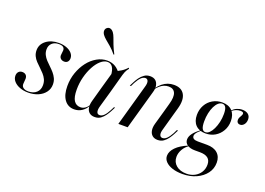

<svg xmlns="http://www.w3.org/2000/svg" viewBox="-123 -970 2022 1467"><g transform="rotate(20 887.5 -236.5)"><path d="M129.8 11.3Q91.9 11.3 61.3 -0.4Q30.6 -12.1 12.9 -32.3Q-4.8 -52.4 -4.8 -77.4Q-4.8 -97.6 6.5 -109.7Q17.7 -121.8 36.3 -121.8Q54.8 -121.8 65.7 -111.3Q76.6 -100.8 76.6 -81.5Q76.6 -71.8 75 -59.7Q73.4 -47.6 73.4 -37.9Q73.4 -18.5 87.9 -8.1Q102.4 2.4 129 2.4Q169.4 2.4 194 -20.2Q218.5 -42.7 218.5 -79.8Q218.5 -106.5 208.9 -127Q199.2 -147.6 183.1 -165.3Q166.9 -183.1 149.6 -199.2Q132.3 -215.3 116.1 -232.3Q100 -249.2 90.3 -269.8Q80.6 -290.3 80.6 -315.3Q80.6 -363.7 121 -394.8Q161.3 -425.8 222.6 -425.8Q258.1 -425.8 285.9 -415.3Q313.7 -404.8 329.8 -386.7Q346 -368.5 346 -346Q346 -328.2 336.3 -316.9Q326.6 -305.6 308.9 -305.6Q291.1 -305.6 279.8 -315.7Q268.5 -325.8 268.5 -342.7Q268.5 -352.4 270.6 -363.7Q272.6 -375 272.6 -383.9Q272.6 -400.8 260.9 -409.3Q249.2 -417.7 225.8 -417.7Q191.1 -417.7 170.6 -398.4Q150 -379 150 -347.6Q150 -324.2 159.7 -304.4Q169.4 -284.7 185.1 -267.7Q200.8 -250.8 218.5 -234.3Q236.3 -217.7 252 -199.6Q267.7 -181.5 277.8 -160.1Q287.9 -138.7 287.9 -111.3Q287.9 -75.8 267.3 -48Q246.8 -20.2 210.9 -4.4Q175 11.3 129.8 11.3Z M504 11.3Q453.2 11.3 424.2 -28.6Q395.2 -68.5 395.2 -139.5Q395.2 -196.8 413.3 -248.4Q431.5 -300 462.1 -339.9Q492.7 -379.8 533.1 -402.8Q573.4 -425.8 616.9 -425.8Q654 -425.8 683.1 -408.5Q712.1 -391.1 733.1 -357.3L681.5 -326.6Q679 -371 664.1 -394Q649.2 -416.9 622.6 -416.9Q594.4 -416.9 567.3 -393.1Q540.3 -369.4 519 -329.8Q497.6 -290.3 484.7 -240.7Q471.8 -191.1 471.8 -137.9Q471.8 -76.6 490.3 -48.4Q508.9 -20.2 543.5 -20.2Q562.9 -20.2 579.8 -31Q596.8 -41.9 610.5 -63.7V-57.3Q592.7 -24.2 565.3 -6.5Q537.9 11.3 504 11.3ZM642.7 -206.5 687.9 -366.1Q715.3 -375 743.1 -392.3Q771 -409.7 787.9 -430.6L793.5 -423.4Q785.5 -414.5 780.2 -405.6Q775 -396.8 770.6 -386.7Q766.1 -376.6 762.1 -362.1L719.4 -206.5ZM682.3 -76.6Q674.2 -48.4 679 -31Q683.9 -13.7 702.4 -13.7Q720.2 -13.7 737.1 -30.2Q754 -46.8 770.2 -78.2L785.5 -108.1H794.4L776.6 -73.4Q767.7 -56.5 753.6 -36.3Q739.5 -16.1 719.8 -1.6Q700 12.9 671 12.9Q644.4 12.9 627.8 -1.2Q611.3 -15.3 607.3 -39.9Q603.2 -64.5 612.1 -96L642.7 -206.5H719.4ZM645.2 -484.7Q617.7 -517.7 594.4 -537.5Q571 -557.3 553.6 -571.8Q536.3 -586.3 525 -601.6Q513.7 -618.5 514.9 -633.9Q516.1 -649.2 528.2 -658.1Q541.1 -667.7 555.6 -663.3Q570.2 -658.9 582.3 -641.9Q591.9 -628.2 599.6 -606.9Q607.3 -585.5 618.5 -556Q629.8 -526.6 650 -487.9Z M1154.8 -206.5 1174.2 -276.6Q1191.9 -337.9 1178.6 -369Q1165.3 -400 1125 -400Q1087.1 -400 1054.8 -372.2Q1022.6 -344.4 992.7 -281.5V-287.9Q1025 -358.9 1066.1 -392.3Q1107.3 -425.8 1159.7 -425.8Q1221 -425.8 1244.8 -383.5Q1268.5 -341.1 1247.6 -266.9L1230.6 -206.5ZM918.5 -206.5 954.8 -336.3Q963.7 -365.3 958.5 -382.7Q953.2 -400 935.5 -400Q917.7 -400 900.8 -383.1Q883.9 -366.1 866.9 -334.7L852.4 -304.8H842.7L860.5 -339.5Q869.4 -357.3 883.5 -377Q897.6 -396.8 918.1 -411.3Q938.7 -425.8 966.1 -425.8Q993.5 -425.8 1009.7 -412.1Q1025.8 -398.4 1030.6 -373.8Q1035.5 -349.2 1025.8 -317.7L994.4 -206.5ZM860.5 0 918.5 -206.5H994.4L936.3 0ZM1194.4 -76.6Q1185.5 -48.4 1190.7 -31Q1196 -13.7 1213.7 -13.7Q1231.5 -13.7 1248.4 -30.2Q1265.3 -46.8 1282.3 -78.2L1296.8 -108.1H1306.5L1288.7 -73.4Q1279.8 -56.5 1265.7 -36.3Q1251.6 -16.1 1231.5 -1.6Q1211.3 12.9 1183.1 12.9Q1156.5 12.9 1139.9 -1.2Q1123.4 -15.3 1119 -39.9Q1114.5 -64.5 1123.4 -96L1154.8 -206.5H1230.6Z M1450 192.7Q1403.2 192.7 1367.7 181Q1332.3 169.4 1312.5 148.8Q1292.7 128.2 1292.7 101.6Q1292.7 66.1 1325.4 32.3Q1358.1 -1.6 1421 -27.4L1425.8 -24.2Q1398.4 -7.3 1381 23Q1363.7 53.2 1363.7 84.7Q1363.7 127.4 1395.2 153.6Q1426.6 179.8 1478.2 179.8Q1515.3 179.8 1544.4 164.5Q1573.4 149.2 1590.3 122.2Q1607.3 95.2 1607.3 60.5Q1607.3 25 1585.5 7.7Q1563.7 -9.7 1520.2 -9.7H1479.8Q1440.3 -9.7 1417.3 -25.4Q1394.4 -41.1 1394.4 -68.5Q1394.4 -92.7 1413.7 -118.5Q1433.1 -144.4 1471 -171L1475 -168.5Q1450.8 -149.2 1441.1 -135.9Q1431.5 -122.6 1431.5 -110.5Q1431.5 -96 1443.1 -88.7Q1454.8 -81.5 1477.4 -81.5H1551.6Q1607.3 -81.5 1637.9 -54Q1668.5 -26.6 1668.5 21.8Q1668.5 71 1639.9 109.3Q1611.3 147.6 1561.7 170.2Q1512.1 192.7 1450 192.7ZM1509.7 -158.9Q1458.9 -158.9 1429.8 -188.3Q1400.8 -217.7 1400.8 -270.2Q1400.8 -314.5 1420.6 -350Q1440.3 -385.5 1475 -405.6Q1509.7 -425.8 1552.4 -425.8Q1604 -425.8 1632.7 -396Q1661.3 -366.1 1661.3 -313.7Q1661.3 -269.4 1641.1 -234.3Q1621 -199.2 1587.1 -179Q1553.2 -158.9 1509.7 -158.9ZM1506.5 -167.7Q1523.4 -167.7 1538.7 -182.7Q1554 -197.6 1566.1 -223Q1578.2 -248.4 1585.5 -280.2Q1592.7 -312.1 1592.7 -346.8Q1592.7 -383.1 1583.5 -400Q1574.2 -416.9 1555.6 -416.9Q1537.9 -416.9 1522.6 -403.2Q1507.3 -389.5 1495.6 -365.7Q1483.9 -341.9 1477 -310.1Q1470.2 -278.2 1470.2 -242.7Q1470.2 -204 1479 -185.9Q1487.9 -167.7 1506.5 -167.7ZM1734.7 -312.1Q1722.6 -312.1 1715.3 -319.8Q1708.1 -327.4 1708.1 -340.3Q1708.1 -352.4 1713.3 -362.5Q1718.5 -372.6 1723.8 -381.9Q1729 -391.1 1729 -398.4Q1729 -405.6 1722.6 -409.3Q1716.1 -412.9 1703.2 -412.9Q1685.5 -412.9 1668.1 -406Q1650.8 -399.2 1634.7 -385.5L1632.3 -389.5Q1650.8 -408.1 1671.4 -416.9Q1691.9 -425.8 1714.5 -425.8Q1745.2 -425.8 1762.9 -411.3Q1780.6 -396.8 1780.6 -370.2Q1780.6 -345.2 1767.3 -328.6Q1754 -312.1 1734.7 -312.1Z"/></g></svg>

Font: Playfair 144pt SemiCondensed
Style: Italic
Weight: 400
Width: 4
Italic angle: -15.6°
Designer: Claus Eggers Sørensen
Foundry: Claus Eggers Sørensen
Version: Version 2.203